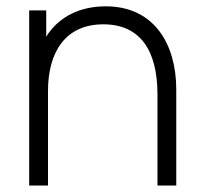

<svg xmlns="http://www.w3.org/2000/svg" viewBox="-20 -572 624 592"><path d="M306 -552.5C229 -552.5 162.5 -522.5 122.5 -459V-540H70V0H128V-291.5C128 -410.5 181 -497 298.5 -497C411.5 -497 465.5 -417.5 465.5 -281V0H523.5V-295.5C523.5 -436.5 455 -552.5 306 -552.5Z"/></svg>

Font: Hauora Light
Style: Regular
Weight: 300
Designer: Wayne Shih
Foundry: WCYS
Version: Version 1.001;hotconv 1.0.109;makeotfexe 2.5.65596